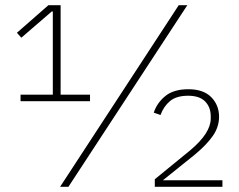

<svg xmlns="http://www.w3.org/2000/svg" viewBox="-20 -718 917 738"><path d="M59 -329V-354H183V-674H179L62 -573L45 -592L166 -698H213V-354H326V-329ZM211 0 667 -698H700L243 0ZM835 0H575V-29L712 -141Q790 -207 790 -262V-271Q790 -306 768.5 -328Q747 -350 703 -350Q658 -350 633.5 -329.5Q609 -309 597 -276L571 -285Q583 -322 615 -348.5Q647 -375 704 -375Q762 -375 792 -344.5Q822 -314 822 -269Q822 -230 798 -195.5Q774 -161 728 -123L606 -25H835Z"/></svg>

Font: IBM Plex Sans KR ExtraLight
Style: Regular
Weight: 200
Designer: Mike Abbink; Paul van der Laan; Pieter van Rosmalen; Wujin Sim; Chorong Kim; Dohee Lee;
Foundry: Sandoll Inc.
Version: Version 1.001